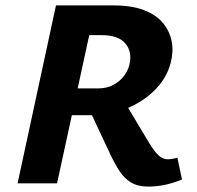

<svg xmlns="http://www.w3.org/2000/svg" viewBox="-20 -678 729 710"><path d="M45 0 187 -658H400Q467 -658 512.5 -640.5Q558 -623 583 -592.5Q608 -562 615 -524Q622 -486 611 -445Q599 -400 570 -364.5Q541 -329 500.5 -303.5Q460 -278 414 -265Q368 -252 320 -252H157L178 -351H341Q376 -351 401 -365Q426 -379 441 -400.5Q456 -422 460 -446Q468 -491 441.5 -519.5Q415 -548 357 -548H310L191 0ZM529 12Q490 12 465 -3Q440 -18 422.5 -44.5Q405 -71 389 -105L304 -286L423 -331L530 -152Q543 -130 555 -115.5Q567 -101 578 -95Q589 -89 599 -89Q606 -89 616.5 -90.5Q627 -92 636 -95L653 -14Q615 1 585 6.5Q555 12 529 12Z"/></svg>

Font: Ysabeau Infant ExtraBold
Style: Italic
Weight: 800
Italic angle: -12°
Designer: Christian Thalmann (Catharsis Fonts)
Version: Version 2.001;gftools[0.9.30]; featfreeze: ss01,ss02,lnum